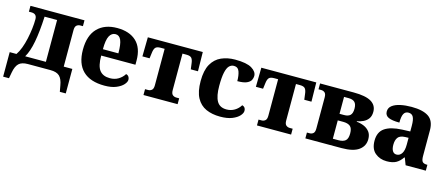

<svg xmlns="http://www.w3.org/2000/svg" viewBox="-48 -1090 4206 1809"><g transform="rotate(15 2055.0 -185.5)"><path d="M5 175V-64H71Q92 -94 108.5 -138Q125 -182 136 -233Q147 -284 153 -334Q159 -384 159 -426Q159 -479 106 -479H81V-536H608V-479H583Q562 -479 547 -466.5Q532 -454 532 -420V-64H616V175H558L547 115Q537 54 508.5 27Q480 0 420 0H200Q140 0 112 27Q84 54 73 115L62 175ZM156 -64H358V-472H236Q229 -325 210 -223.5Q191 -122 156 -64Z M948 10Q809 10 737 -59.5Q665 -129 665 -266Q665 -404 734.5 -475Q804 -546 926 -546Q1046 -546 1113 -483Q1180 -420 1180 -297V-256H846Q846 -154 879 -112.5Q912 -71 979 -71Q1026 -71 1061.5 -92.5Q1097 -114 1118 -148Q1134 -145 1143.5 -132.5Q1153 -120 1153 -102Q1153 -80 1130 -54Q1107 -28 1061.5 -9Q1016 10 948 10ZM997 -318Q997 -408 979.5 -447Q962 -486 926 -486Q888 -486 867 -447.5Q846 -409 846 -318Z M1327 0V-57H1356Q1377 -57 1392 -69.5Q1407 -82 1407 -116V-472H1368Q1331 -472 1317.5 -456Q1304 -440 1300 -403L1293 -349H1223L1226 -536H1762L1765 -349H1695L1688 -403Q1684 -440 1670.5 -456Q1657 -472 1620 -472H1581V-116Q1581 -82 1596 -69.5Q1611 -57 1632 -57H1660V0Z M2076 10Q1997 10 1938 -16.5Q1879 -43 1846 -103.5Q1813 -164 1813 -267Q1813 -371 1847.5 -432Q1882 -493 1942 -519.5Q2002 -546 2076 -546Q2189 -546 2239 -515.5Q2289 -485 2289 -443Q2289 -423 2279 -403Q2269 -383 2238.5 -369Q2208 -355 2147 -355Q2147 -410 2133.5 -448Q2120 -486 2080 -486Q2054 -486 2034.5 -466.5Q2015 -447 2004.5 -399.5Q1994 -352 1994 -268Q1994 -170 2022 -120.5Q2050 -71 2117 -71Q2160 -71 2195 -92Q2230 -113 2251 -148Q2285 -139 2285 -102Q2285 -79 2261.5 -53Q2238 -27 2192 -8.5Q2146 10 2076 10Z M2434 0V-57H2463Q2484 -57 2499 -69.5Q2514 -82 2514 -116V-472H2475Q2438 -472 2424.5 -456Q2411 -440 2407 -403L2400 -349H2330L2333 -536H2869L2872 -349H2802L2795 -403Q2791 -440 2777.5 -456Q2764 -472 2727 -472H2688V-116Q2688 -82 2703 -69.5Q2718 -57 2739 -57H2767V0Z M2906 0V-57H2932Q2953 -57 2967.5 -69.5Q2982 -82 2982 -116V-420Q2982 -454 2967.5 -466.5Q2953 -479 2932 -479H2906V-536H3234Q3351 -536 3405.5 -503.5Q3460 -471 3460 -407Q3460 -366 3441.5 -340.5Q3423 -315 3393.5 -301Q3364 -287 3333 -282V-277Q3370 -274 3403.5 -260Q3437 -246 3459 -218.5Q3481 -191 3481 -146Q3481 -79 3427 -39.5Q3373 0 3259 0ZM3157 -307H3202Q3242 -307 3261.5 -326Q3281 -345 3281 -390Q3281 -434 3261.5 -453Q3242 -472 3202 -472H3157ZM3157 -64H3210Q3256 -64 3279 -83Q3302 -102 3302 -154Q3302 -205 3278.5 -224Q3255 -243 3210 -243H3157Z M3701 10Q3634 10 3587.5 -29Q3541 -68 3541 -149Q3541 -233 3597.5 -272Q3654 -311 3766 -316L3844 -319V-374Q3844 -433 3830 -459.5Q3816 -486 3783 -486Q3752 -486 3737.5 -460Q3723 -434 3723 -373Q3651 -373 3616 -389Q3581 -405 3581 -444Q3581 -480 3610.5 -502.5Q3640 -525 3689 -535.5Q3738 -546 3797 -546Q3908 -546 3964 -508Q4020 -470 4020 -377V-128Q4020 -87 4032 -72Q4044 -57 4077 -57H4081V0H3884L3858 -68H3853Q3826 -28 3792 -9Q3758 10 3701 10ZM3774 -75Q3806 -75 3825 -104Q3844 -133 3844 -190V-257L3811 -256Q3760 -254 3741 -228Q3722 -202 3722 -157Q3722 -118 3735.5 -96.5Q3749 -75 3774 -75Z"/></g></svg>

Font: Noto Serif ExtraBold
Style: Regular
Weight: 800
Designer: Monotype Design Team
Foundry: Monotype Imaging Inc.
Version: Version 2.014